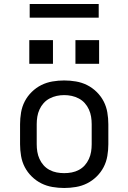

<svg xmlns="http://www.w3.org/2000/svg" viewBox="-20 -929 640 957"><path d="M300 8Q271 8 241.5 3Q212 -2 186 -15Q160 -28 138.5 -49Q117 -70 103.5 -96Q90 -122 85 -151.5Q80 -181 80 -210V-310Q80 -339 85 -368.5Q90 -398 103.5 -424Q117 -450 138.5 -471Q160 -492 186 -505Q212 -518 241.5 -523Q271 -528 300 -528Q329 -528 358.5 -523Q388 -518 414 -505Q440 -492 461.5 -471Q483 -450 496.5 -424Q510 -398 515 -368.5Q520 -339 520 -310V-210Q520 -181 515 -151.5Q510 -122 496.5 -96Q483 -70 461.5 -49Q440 -28 414 -15Q388 -2 358.5 3Q329 8 300 8ZM300 -66Q319 -66 337.5 -69.5Q356 -73 373 -82Q390 -91 402.5 -105Q415 -119 423 -136.5Q431 -154 434 -172.5Q437 -191 437 -210V-310Q437 -329 434 -347.5Q431 -366 423 -383.5Q415 -401 402.5 -415Q390 -429 373 -438Q356 -447 337.5 -451Q319 -455 300 -455Q281 -455 262.5 -451Q244 -447 227 -438Q210 -429 197.5 -415Q185 -401 177 -383.5Q169 -366 166 -347.5Q163 -329 163 -310V-210Q163 -191 166 -172.5Q169 -154 177 -136.5Q185 -119 197.5 -105Q210 -91 227 -82Q244 -73 262.5 -69.5Q281 -66 300 -66ZM356 -611V-729H474V-611ZM126 -611V-729H244V-611ZM472 -841H128V-909H472Z"/></svg>

Font: Nova Nerd Font
Style: Regular
Weight: 400
Designer: Belleve Invis
Foundry: Belleve Invis
Version: Version 24.1.4; ttfautohint (v1.8.4);Nerd Fonts 3.1.1